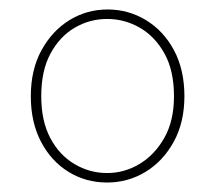

<svg xmlns="http://www.w3.org/2000/svg" viewBox="-20 -732 455 405"><path d="M206 -347Q161 -347 124.5 -369.5Q88 -392 66.5 -433Q45 -474 45 -529Q45 -585 67.5 -626Q90 -667 126.5 -689.5Q163 -712 207 -712Q251 -712 288 -689.5Q325 -667 347 -626Q369 -585 369 -529Q369 -474 346.5 -433Q324 -392 287 -369.5Q250 -347 206 -347ZM206 -367Q242 -367 274 -386Q306 -405 326.5 -441Q347 -477 347 -529Q347 -583 327 -619Q307 -655 275 -673.5Q243 -692 206 -692Q169 -692 137.5 -673.5Q106 -655 86.5 -619Q67 -583 67 -529Q67 -477 86 -441Q105 -405 137 -386Q169 -367 206 -367Z"/></svg>

Font: DM Sans 11pt Thin
Style: Regular
Weight: 250
Version: Version 4.004;gftools[0.9.30]